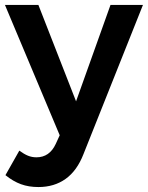

<svg xmlns="http://www.w3.org/2000/svg" viewBox="-27 -555 597 775"><path d="M310 67Q284 134 238 167Q192 200 128 200Q89 200 57.5 188.5Q26 177 -5 152L51 53Q70 67 86 73.5Q102 80 120 80Q173 80 198 26L214 -9L-7 -535H128L280 -146L419 -535H550L310 67Z"/></svg>

Font: QuotatisMedium
Style: Regular
Weight: 500
Designer: Julieta Ulanovsky
Foundry: Quotatis-Medium
Version: Version 4.000;PS 004.000;hotconv 1.0.88;makeotf.lib2.5.64775